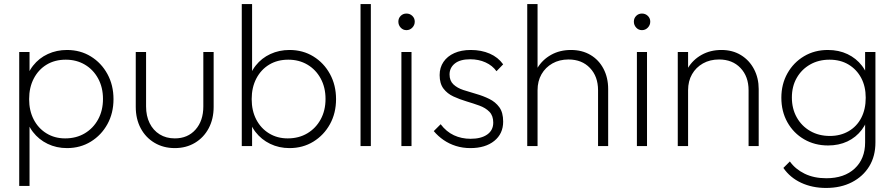

<svg xmlns="http://www.w3.org/2000/svg" viewBox="-20 -722 4422 949"><path d="M311 10Q259 10 215.5 -11Q172 -32 143 -69.5Q114 -107 105 -157V-309Q114 -360 143.5 -397.5Q173 -435 216.5 -455Q260 -475 311 -475Q377 -475 429 -443Q481 -411 511 -356Q541 -301 541 -232Q541 -163 511 -108.5Q481 -54 429 -22Q377 10 311 10ZM75 197V-465H126V-349L114 -236L126 -122V197ZM302 -38Q357 -38 399 -63Q441 -88 465 -132Q489 -176 489 -233Q489 -290 465 -334Q441 -378 399.5 -402.5Q358 -427 305 -427Q251 -427 210.5 -402.5Q170 -378 147 -334Q124 -290 124 -232Q124 -175 146.5 -131.5Q169 -88 209.5 -63Q250 -38 302 -38Z M844 10Q788 10 744 -16Q700 -42 675.5 -88Q651 -134 651 -194V-465H702V-196Q702 -149 719.5 -113.5Q737 -78 769 -58Q801 -38 844 -38Q908 -38 946.5 -81.5Q985 -125 985 -196V-465H1036V-194Q1036 -134 1011.5 -88Q987 -42 943.5 -16Q900 10 844 10Z M1411 10Q1359 10 1315.5 -11Q1272 -32 1243 -69.5Q1214 -107 1205 -157V-309Q1214 -360 1243.5 -397.5Q1273 -435 1316.5 -455Q1360 -475 1411 -475Q1477 -475 1529 -443Q1581 -411 1611 -356Q1641 -301 1641 -232Q1641 -163 1611 -108.5Q1581 -54 1529 -22Q1477 10 1411 10ZM1175 0V-702H1226V-352L1214 -239L1226 -125V0ZM1402 -38Q1457 -38 1499 -63Q1541 -88 1565 -132Q1589 -176 1589 -233Q1589 -290 1565 -334Q1541 -378 1499.5 -402.5Q1458 -427 1405 -427Q1351 -427 1310.5 -402.5Q1270 -378 1247 -334Q1224 -290 1224 -232Q1224 -175 1246.5 -131.5Q1269 -88 1309.5 -63Q1350 -38 1402 -38Z M1762 0V-702H1813V0Z M1964 0V-465H2014V0ZM1989 -573Q1972 -573 1960.5 -585.5Q1949 -598 1949 -615Q1949 -632 1960.5 -643.5Q1972 -655 1989 -655Q2006 -655 2018 -643.5Q2030 -632 2030 -615Q2030 -598 2018 -585.5Q2006 -573 1989 -573Z M2305 10Q2267 10 2233.5 -0.5Q2200 -11 2172.5 -30Q2145 -49 2124 -74L2158 -108Q2186 -71 2223.5 -53.5Q2261 -36 2306 -36Q2358 -36 2388 -57Q2418 -78 2418 -116Q2418 -150 2399 -169.5Q2380 -189 2349.5 -200Q2319 -211 2285.5 -221Q2252 -231 2221.5 -245Q2191 -259 2172 -284Q2153 -309 2153 -351Q2153 -388 2172 -416Q2191 -444 2225.5 -459.5Q2260 -475 2307 -475Q2359 -475 2400.5 -457Q2442 -439 2467 -404L2434 -370Q2414 -398 2380 -413.5Q2346 -429 2304 -429Q2254 -429 2228 -408Q2202 -387 2202 -354Q2202 -323 2221 -305Q2240 -287 2270.5 -277Q2301 -267 2334.5 -257.5Q2368 -248 2398.5 -233Q2429 -218 2448 -192Q2467 -166 2467 -121Q2467 -61 2423 -25.5Q2379 10 2305 10Z M2936 0V-276Q2936 -344 2896 -386Q2856 -428 2790 -428Q2745 -428 2710.5 -408.5Q2676 -389 2656.5 -355Q2637 -321 2637 -276L2611 -291Q2611 -344 2636 -385.5Q2661 -427 2704 -451Q2747 -475 2802 -475Q2857 -475 2898.5 -450.5Q2940 -426 2963 -382Q2986 -338 2986 -282V0ZM2586 0V-702H2637V0Z M3128 0V-465H3178V0ZM3153 -573Q3136 -573 3124.5 -585.5Q3113 -598 3113 -615Q3113 -632 3124.5 -643.5Q3136 -655 3153 -655Q3170 -655 3182 -643.5Q3194 -632 3194 -615Q3194 -598 3182 -585.5Q3170 -573 3153 -573Z M3680 0V-276Q3680 -344 3640 -386Q3600 -428 3534 -428Q3489 -428 3454.5 -408.5Q3420 -389 3400.5 -355Q3381 -321 3381 -276L3355 -291Q3355 -344 3380 -385.5Q3405 -427 3448 -451Q3491 -475 3546 -475Q3601 -475 3642.5 -449.5Q3684 -424 3707 -380Q3730 -336 3730 -282V0ZM3330 0V-465H3381V0Z M4063 207Q3995 207 3940 181.5Q3885 156 3852 108L3884 76Q3911 114 3957 136.5Q4003 159 4064 159Q4153 159 4204.5 111Q4256 63 4256 -18V-135L4268 -243L4256 -348V-465H4307V-18Q4307 50 4276.5 100Q4246 150 4191 178.5Q4136 207 4063 207ZM4073 -3Q4007 -3 3954.5 -33.5Q3902 -64 3872 -117.5Q3842 -171 3842 -239Q3842 -306 3872 -359.5Q3902 -413 3954 -444Q4006 -475 4072 -475Q4126 -475 4169 -454.5Q4212 -434 4240.5 -397Q4269 -360 4277 -309V-168Q4268 -118 4239.5 -80.5Q4211 -43 4168.5 -23Q4126 -3 4073 -3ZM4082 -50Q4134 -50 4174.5 -73.5Q4215 -97 4237 -139.5Q4259 -182 4259 -239Q4259 -295 4236.5 -337Q4214 -379 4174 -403Q4134 -427 4080 -427Q4026 -427 3984 -403Q3942 -379 3918 -337Q3894 -295 3894 -240Q3894 -185 3918 -142Q3942 -99 3984.5 -74.5Q4027 -50 4082 -50Z"/></svg>

Font: Outfit Thin ExtraLight
Style: Regular
Weight: 250
Version: Version 1.100;gftools[0.9.27]